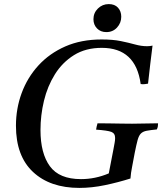

<svg xmlns="http://www.w3.org/2000/svg" viewBox="-20 -904 810 939"><path d="M368 15Q225 15 141.5 -63Q58 -141 58 -289Q58 -373 86 -449Q114 -525 168 -584Q222 -643 299.5 -677Q377 -711 477 -711Q532 -711 571 -703Q610 -695 640.5 -686.5Q671 -678 699 -678Q714 -678 726 -681Q720 -638 715 -592Q710 -546 704 -495Q689 -492 679 -492Q675 -492 673 -492.5Q671 -493 668 -493Q644 -670 478 -670Q399 -670 342 -634.5Q285 -599 248.5 -540.5Q212 -482 195 -411Q178 -340 178 -268Q178 -154 224 -91Q270 -28 376 -28Q446 -28 512 -56L535 -175Q538 -192 540.5 -205Q543 -218 543 -229Q543 -252 524.5 -259Q506 -266 450 -270Q452 -285 457 -301Q479 -301 511.5 -300.5Q544 -300 576 -299.5Q608 -299 626 -299Q654 -299 691 -300Q728 -301 753 -301Q753 -294 752 -286.5Q751 -279 747 -271Q716 -268 697.5 -264.5Q679 -261 669 -251Q659 -241 653 -219Q647 -197 639 -157Q632 -117 626 -88Q620 -59 618 -31Q558 -12 493.5 1.5Q429 15 368 15ZM500 -747Q472 -747 454.5 -765Q437 -783 437 -810Q437 -841 459 -862.5Q481 -884 512 -884Q541 -884 557 -866.5Q573 -849 573 -822Q573 -792 552.5 -769.5Q532 -747 500 -747Z"/></svg>

Font: Tiro Devanagari Hindi
Style: Italic
Weight: 400
Italic angle: -11°
Designer: Devanagari: John Hudson & Fiona Ross, assisted by Paul Hanslow. Latin: John Hudson with Paul Hanslow, assisted by Kaja S
Foundry: Tiro Typeworks Ltd.
Version: Version 1.52